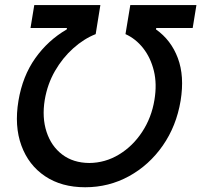

<svg xmlns="http://www.w3.org/2000/svg" viewBox="-20 -748 815 777"><path d="M54.7 -340.3Q71.3 -439.9 122.8 -512.5Q174.3 -585 250 -628.9L251 -634.8H103.5L118.7 -727.5H386.2L367.2 -609.9Q319.8 -591.3 276.6 -552.7Q233.4 -514.2 202.6 -460.9Q171.9 -407.7 161.1 -343.8Q149.4 -272 168.5 -214.1Q187.5 -156.2 231.9 -122.6Q276.4 -88.9 341.3 -88.4Q405.8 -88.9 461.4 -122.6Q517.1 -156.2 555.2 -214.1Q593.3 -272 605 -343.8Q615.7 -407.7 602.8 -460.9Q589.8 -514.2 559.6 -552.7Q529.3 -591.3 487.8 -609.9L507.3 -727.5H774.9L759.8 -634.8H612.3L611.3 -628.9Q672.4 -585.9 699.7 -512.9Q727.1 -439.9 710.9 -340.3Q693.8 -237.8 638.7 -158.7Q583.5 -79.6 502 -34.9Q420.4 9.8 324.7 9.8Q229 9.8 162.4 -34.9Q95.7 -79.6 66.7 -158.7Q37.6 -237.8 54.7 -340.3Z"/></svg>

Font: Inter Display Medium
Style: Italic
Weight: 500
Italic angle: -9.39999°
Designer: Rasmus Andersson
Foundry: rsms
Version: Version 4.000;git-a52131595